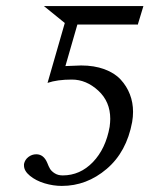

<svg xmlns="http://www.w3.org/2000/svg" viewBox="-20 -593 487 625"><path d="M336.9 -180.2Q338.9 -195.8 338.9 -206.1Q338.9 -262.2 299.8 -298.1Q260.7 -334 213.9 -334Q166.5 -334 134.8 -323.2L190.9 -518.1L123 -573.2H446.8L429.2 -515.1V-513.2H231.9L192.9 -377.9L244.1 -379.9Q286.6 -379.9 319.8 -367.7Q353 -355.5 372.8 -334Q392.6 -312.5 402.8 -285.9Q413.1 -259.3 413.1 -229Q413.1 -212.9 410.2 -195.8Q392.1 -98.1 327.1 -43Q262.2 12.2 181.2 12.2Q153.3 12.2 125 3.7Q96.7 -4.9 77.4 -20.8Q58.1 -36.6 58.1 -54.2V-59.1Q61 -73.2 72.5 -82Q84 -90.8 98.1 -90.8Q122.1 -90.8 133.8 -63Q138.2 -51.3 142.8 -43.5Q147.5 -35.6 158.2 -28.8Q168.9 -22 184.1 -22Q240.7 -22 282.5 -65.4Q324.2 -108.9 336.9 -180.2Z"/></svg>

Font: Common Serif Medium
Style: Italic
Weight: 500
Italic angle: -12°
Designer: Philipp H. Poll, Khaled Hosny
Foundry: Stefan Peev, Context Ltd.
Version: Version 1.026